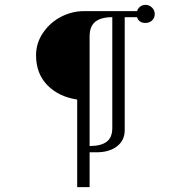

<svg xmlns="http://www.w3.org/2000/svg" viewBox="-20 -629 718 793"><path d="M128.9 -400.9Q128.9 -452.1 158.7 -494.9Q188.5 -537.6 233.4 -560.3Q278.3 -583 326.2 -583H545.9Q549.8 -594.7 559.1 -601.8Q568.4 -608.9 581.1 -608.9Q596.2 -608.9 607.7 -597.9Q619.1 -586.9 619.1 -570.8Q619.1 -554.7 607.9 -544.4Q596.7 -534.2 581.1 -534.2Q553.7 -534.2 545.9 -558.1H495.1V-91.8Q495.1 -48.8 462.9 -24.4Q430.7 0 378.9 0H350.1V144H298.8V-217.8Q222.2 -229.5 175.5 -277.3Q128.9 -325.2 128.9 -400.9ZM350.1 -25.9Q397 -25.9 420.4 -43.5Q443.8 -61 443.8 -100.1V-558.1Q397 -558.1 373.5 -539.1Q350.1 -520 350.1 -479Z"/></svg>

Font: Dehuti Alt
Style: Italic
Weight: 400
Version: Version 1.2